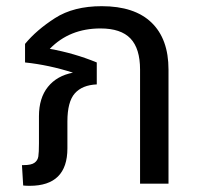

<svg xmlns="http://www.w3.org/2000/svg" viewBox="-20 -594 658 621"><path d="M525 -369V0H433V-369Q433 -437 402 -469.5Q371 -502 305 -502Q205 -502 141 -436Q220 -422 293 -392V-321Q246 -319 222 -292Q198 -265 198 -201V-114Q198 7 76 7Q65 7 55 6L51 -60H57Q81 -60 91.5 -67.5Q102 -75 104 -88Q106 -101 106 -130V-218Q106 -277 135 -313Q164 -349 216 -359Q138 -384 61 -392V-452Q98 -497 158 -535.5Q218 -574 309 -574Q415 -574 470 -521Q525 -468 525 -369Z"/></svg>

Font: Fira GO
Style: Regular
Weight: 400
Designer: Carrois Corporate
Foundry: Carrois Corporate GbR
Version: Version 0.300